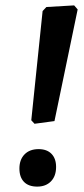

<svg xmlns="http://www.w3.org/2000/svg" viewBox="-20 -685 312 712"><path d="M255 -665 268 -650 182 -236 108 -226 96 -239 138 -644 152 -659ZM123 -132Q154 -132 171 -114.5Q188 -97 188 -66Q188 -32 169 -12.5Q150 7 118 7Q86 7 69 -10.5Q52 -28 52 -60Q52 -93 71 -112.5Q90 -132 123 -132Z"/></svg>

Font: Alegreya Sans SC
Style: Bold Italic
Weight: 700
Italic angle: -7°
Designer: Juan Pablo del Peral
Foundry: Huerta Tipografica
Version: Version 2.007